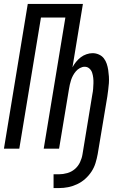

<svg xmlns="http://www.w3.org/2000/svg" viewBox="-20 -755 634 975"><path d="M252 200V130H280Q300 130 321.5 124Q343 118 360 103.5Q377 89 386.5 68.5Q396 48 399 28L449 -276Q452 -290 453 -304Q454 -318 454.5 -332Q455 -346 453.5 -359.5Q452 -373 448 -385.5Q444 -398 434 -407Q424 -416 410 -416Q398 -416 386 -409.5Q374 -403 365.5 -393Q357 -383 351 -372Q345 -361 341 -349Q337 -337 334.5 -325Q332 -313 330 -301L280 0H202L312 -666H188L78 0H0L121 -735H401L348 -413Q355 -427 366 -440.5Q377 -454 390 -464Q403 -474 419 -479.5Q435 -485 450 -485Q467 -485 482.5 -478Q498 -471 507.5 -458.5Q517 -446 522 -431Q527 -416 529.5 -399.5Q532 -383 533 -366.5Q534 -350 533 -333Q532 -316 529.5 -299Q527 -282 525 -265L476 28Q472 50 465 73Q458 96 444.5 116.5Q431 137 412.5 153.5Q394 170 371.5 180.5Q349 191 326 195.5Q303 200 280 200Z"/></svg>

Font: Iosevka QP
Style: Italic
Weight: 400
Italic angle: -9°
Designer: Belleve Invis
Foundry: Belleve Invis
Version: Version 20.0.0; ttfautohint (v1.8.4)